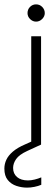

<svg xmlns="http://www.w3.org/2000/svg" viewBox="-95 -662 255 879"><path d="M48 0V-496H93V0ZM70 -563Q55 -563 43 -574.5Q31 -586 31 -602Q31 -619 42.5 -630.5Q54 -642 70 -642Q87 -642 98.5 -630Q110 -618 110 -602Q110 -587 98 -575Q86 -563 70 -563ZM29 197Q4 197 -20 189Q-44 181 -59.5 162Q-75 143 -75 110Q-75 89 -66 69.5Q-57 50 -36 32Q-15 14 20 -1L78 -27L93 0L30 29Q-7 46 -21 66Q-35 86 -35 107Q-35 133 -17 148.5Q1 164 33 164Q47 164 63.5 160Q80 156 94 150V184Q80 190 62.5 193.5Q45 197 29 197Z"/></svg>

Font: DM Sans 36pt ExtraLight
Style: Regular
Weight: 250
Designer: Colophon Foundry, Jonny Pinhorn
Foundry: Colophon Foundry
Version: Version 4.004;gftools[0.9.30]